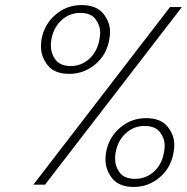

<svg xmlns="http://www.w3.org/2000/svg" viewBox="-20 -730 739 759"><path d="M144 -574Q155 -634 199.5 -672Q244 -710 302 -710Q360 -710 387.5 -677Q415 -644 415 -604Q415 -590 412 -574Q402 -514 357 -476Q312 -438 254 -438Q196 -438 169 -471.5Q142 -505 142 -546Q142 -559 144 -574ZM699 -702 158 0H112L652 -702ZM297 -679Q255 -679 223.5 -650.5Q192 -622 183 -574Q181 -561 181 -550Q181 -519 199.5 -494Q218 -469 260 -469Q302 -469 333.5 -498Q365 -527 373 -574Q376 -588 376 -601Q376 -630 357.5 -654.5Q339 -679 297 -679ZM399 -127Q410 -187 454.5 -225Q499 -263 557 -263Q615 -263 642 -230Q669 -197 669 -157Q669 -143 666 -127Q656 -67 611.5 -29Q567 9 509 9Q451 9 424 -24.5Q397 -58 397 -99Q397 -112 399 -127ZM551 -232Q509 -232 477.5 -203.5Q446 -175 437 -127Q435 -114 435 -103Q435 -72 453.5 -47.5Q472 -23 514 -23Q557 -23 588.5 -51.5Q620 -80 628 -127Q631 -141 631 -154Q631 -183 612.5 -207.5Q594 -232 551 -232Z"/></svg>

Font: Fz Poppins ExtLt
Style: Italic
Weight: 200
Italic angle: -10°
Designer: Ninad Kale (Devanagari), Jonny Pinhorn (Latin)
Foundry: Indian Type Foundry
Version: Vit hóa bi Vntype.Com & FontZin.Com